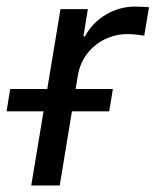

<svg xmlns="http://www.w3.org/2000/svg" viewBox="-66 -569 477 589"><path d="M29.8 0 119.6 -541H203.6L189.9 -457.5H194.8Q216.3 -498.5 258.1 -523.7Q299.8 -548.8 348.6 -548.8Q358.9 -548.8 371.3 -548.1Q383.8 -547.4 391.1 -546.9L376.5 -459.5Q371.1 -460.4 356.4 -462.4Q341.8 -464.4 325.2 -464.4Q288.1 -464.4 255.6 -448.5Q223.1 -432.6 201.4 -404.3Q179.7 -376 172.9 -337.9L117.2 0ZM-45.9 -227.5 -34.7 -295.9H280.3L269 -227.5Z"/></svg>

Font: Inter 17pt
Style: Italic
Weight: 400
Italic angle: -9.3988°
Version: Version 4.001;git-66647c0bb